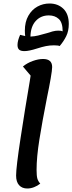

<svg xmlns="http://www.w3.org/2000/svg" viewBox="-20 -1052 413 1097"><path d="M249 -497Q221 -355 205 -254.5Q189 -154 189 -81Q189 -47 193.5 -31.5Q198 -16 210 -3Q194 10 174.5 17.5Q155 25 136 25Q106 25 89 6Q72 -13 72 -49Q72 -96 97.5 -263Q123 -430 150 -588L155 -620L111 -672Q135 -692 167 -703.5Q199 -715 226 -715Q278 -715 278 -669Q278 -652 269.5 -603Q261 -554 249 -497ZM373 -915Q373 -875 358.5 -845.5Q344 -816 321 -789Q312 -793 288 -793Q264 -793 242 -788.5Q220 -784 192 -775Q145 -760 120 -760Q98 -760 89 -768.5Q80 -777 80 -795Q80 -819 95 -853Q100 -852 109 -849.5Q118 -847 124 -846Q122 -860 122 -877Q122 -927 142 -962Q162 -997 194 -1014.5Q226 -1032 263 -1032Q311 -1032 342 -1002Q373 -972 373 -915ZM338 -873Q338 -923 316 -943.5Q294 -964 259 -964Q213 -964 184 -932Q155 -900 154 -843Q177 -844 197.5 -849Q218 -854 246 -862Q263 -868 280.5 -872.5Q298 -877 313 -877Q330 -877 338 -873Z"/></svg>

Font: Lemonada
Style: Regular
Weight: 400
Designer: Mohamed Gaber (Arabic) Eduardo Tunni (Latin)
Foundry: Kief Type Foundry
Version: Version 3.006